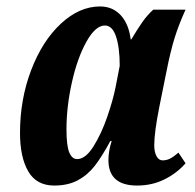

<svg xmlns="http://www.w3.org/2000/svg" viewBox="-20 -566 603 595"><path d="M42 -154Q42 -258 76.5 -348.5Q111 -439 168.5 -492.5Q226 -546 290 -546Q329 -546 354 -519Q379 -492 385 -444H387Q406 -476 421.5 -498Q437 -520 455 -536H555Q534 -490 521 -448Q508 -406 496 -345L474 -236Q458 -156 458 -116Q458 -95 465 -82Q472 -69 484 -69Q496 -69 507 -74.5Q518 -80 533 -93L555 -60Q528 -29 489.5 -10Q451 9 405 9Q316 9 316 -70Q316 -97 326 -129H322Q296 -81 274 -52.5Q252 -24 221.5 -7.5Q191 9 148 9Q93 9 67.5 -35Q42 -79 42 -154ZM338 -295 351 -362Q351 -419 339.5 -453Q328 -487 305 -487Q276 -487 248 -437Q220 -387 203 -311.5Q186 -236 186 -165Q186 -115 194.5 -94Q203 -73 219 -73Q245 -73 269.5 -112Q294 -151 312 -203Q330 -255 338 -295Z"/></svg>

Font: Noto Serif CondExtraBold
Style: Italic
Weight: 800
Width: 3
Italic angle: -12°
Designer: Monotype Design Team
Foundry: Monotype Imaging Inc.
Version: Version 1.001